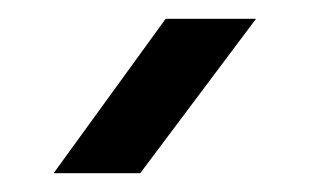

<svg xmlns="http://www.w3.org/2000/svg" viewBox="-20 -811 328 204"><path d="M156 -791H252L129 -627H37Z"/></svg>

Font: Unbounded Light
Style: Regular
Weight: 300
Designer: Luke Prowse, Jean-Baptiste Morizot, Fátima Lázaro, Florian Runge
Foundry: NaN
Version: Version 1.700